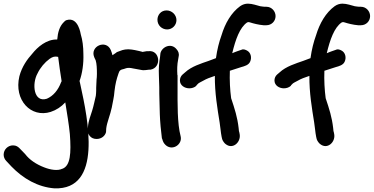

<svg xmlns="http://www.w3.org/2000/svg" viewBox="-23 -766 2044 1050"><path d="M-3 80C-3 92 2 105 11 114C21 125 30 134 40 145C104 211 184 257 274 264C540 274 458 -115 417 -301L414 -315L412 -323C427 -364 435 -418 433 -471C433 -510 428 -549 419 -577C418 -579 406 -676 341 -656C334 -654 329 -648 325 -644C303 -622 293 -589 290 -550C231 -552 182 -508 154 -473C126 -442 97 -402 83 -349C52 -218 147 -120 254 -154C285 -164 312 -182 334 -206C343 -150 354 -85 359 -33C367 73 362 141 318 157H317C293 169 253 163 218 149C176 133 138 108 114 76L84 45C76 37 66 29 48 29C21 29 -3 51 -3 80ZM182 -364C197 -396 222 -425 248 -444C265 -456 277 -459 295 -455C300 -415 307 -365 314 -322L311 -316C295 -273 268 -241 233 -226C160 -203 151 -309 182 -364Z M457 -52C457 -32 472 -6 505 -6C532 -6 552 -23 557 -44V-47L558 -64C562 -98 580 -137 589 -181V-182C593 -207 601 -234 603 -267C608 -309 614 -332 625 -364C630 -380 635 -385 655 -389L667 -393C677 -396 691 -395 703 -392C760 -381 760 -382 760 -382C769 -382 778 -383 792 -385H800C863 -396 852 -495 788 -486H779C771 -485 768 -484 756 -482L754 -483L738 -487C729 -489 721 -491 715 -492L697 -495C671 -499 649 -494 635 -488L616 -481C610 -475 601 -471 592 -464C590 -473 587 -482 583 -492C558 -552 468 -514 492 -454C496 -443 498 -442 500 -437C506 -418 507 -391 507 -362C507 -349 506 -337 505 -330V-328C505 -314 503 -301 503 -285V-270C503 -262 502 -250 501 -242C495 -217 489 -186 481 -161C473 -134 460 -105 458 -71Z M838 -658C838 -627 863 -605 891 -605C919 -605 942 -628 942 -656C942 -685 917 -709 888 -709C857 -709 838 -684 838 -658ZM846 -352C846 -332 848 -311 848 -289C848 -267 848 -242 849 -217L851 -141C852 -104 858 -41 862 -13V-11C864 -6 865 -5 867 3C871 16 880 25 886 30C923 59 975 23 965 -20C946 -92 948 -200 948 -289V-355H947C945 -386 946 -415 951 -439L954 -457C958 -474 951 -487 944 -495C913 -536 860 -508 854 -473V-472L852 -452C847 -424 844 -389 846 -352Z M961 -326C961 -298 988 -283 1012 -283C1026 -283 1040 -287 1051 -297V-299L1062 -310C1063 -311 1073 -317 1089 -325C1106 -335 1125 -342 1152 -351C1151 -259 1166 -172 1178 -97C1182 -75 1184 -42 1189 -18L1192 -5C1195 5 1205 18 1211 22C1250 53 1294 12 1288 -30L1286 -41C1284 -45 1283 -52 1282 -66C1275 -126 1261 -169 1241 -229C1235 -274 1232 -327 1234 -379C1257 -386 1286 -396 1296 -399C1314 -404 1337 -410 1345 -429C1355 -451 1349 -479 1327 -490C1319 -494 1308 -499 1298 -494L1275 -486C1267 -484 1258 -479 1247 -475C1265 -550 1288 -615 1328 -643C1330 -644 1333 -645 1334 -645C1338 -645 1340 -645 1346 -643C1361 -638 1392 -630 1418 -628H1434C1462 -628 1484 -650 1484 -678C1484 -704 1463 -729 1434 -729H1424C1418 -730 1409 -730 1400 -732C1383 -736 1357 -746 1333 -746C1319 -746 1304 -742 1290 -732C1242 -697 1208 -639 1188 -572C1175 -536 1165 -497 1158 -448C1146 -444 1130 -437 1118 -433C1078 -419 1024 -403 989 -370L975 -358C966 -350 961 -338 961 -326Z M1478 -326C1478 -298 1505 -283 1529 -283C1543 -283 1557 -287 1568 -297V-299L1579 -310C1580 -311 1590 -317 1606 -325C1623 -335 1642 -342 1669 -351C1668 -259 1683 -172 1695 -97C1699 -75 1701 -42 1706 -18L1709 -5C1712 5 1722 18 1728 22C1767 53 1811 12 1805 -30L1803 -41C1801 -45 1800 -52 1799 -66C1792 -126 1778 -169 1758 -229C1752 -274 1749 -327 1751 -379C1774 -386 1803 -396 1813 -399C1831 -404 1854 -410 1862 -429C1872 -451 1866 -479 1844 -490C1836 -494 1825 -499 1815 -494L1792 -486C1784 -484 1775 -479 1764 -475C1782 -550 1805 -615 1845 -643C1847 -644 1850 -645 1851 -645C1855 -645 1857 -645 1863 -643C1878 -638 1909 -630 1935 -628H1951C1979 -628 2001 -650 2001 -678C2001 -704 1980 -729 1951 -729H1941C1935 -730 1926 -730 1917 -732C1900 -736 1874 -746 1850 -746C1836 -746 1821 -742 1807 -732C1759 -697 1725 -639 1705 -572C1692 -536 1682 -497 1675 -448C1663 -444 1647 -437 1635 -433C1595 -419 1541 -403 1506 -370L1492 -358C1483 -350 1478 -338 1478 -326Z"/></svg>

Font: Stray Cat
Style: ExBlkCn
Weight: 1000
Version: Version 1.0